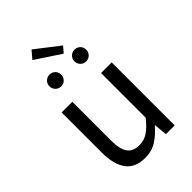

<svg xmlns="http://www.w3.org/2000/svg" viewBox="-252 -940 1047 1047"><g transform="rotate(-45 272.0 -416.5)"><path d="M224 12Q147.3 12 111.5 -36.5Q75.7 -85 75.7 -178V-486H157.9V-188.7Q157.9 -120.8 179.5 -90.2Q201.2 -59.5 249.3 -59.5Q286.4 -59.5 315.7 -79Q345 -98.5 379.6 -141.5V-486H461.7V0H394L387 -75.9H384.3Q350.8 -36.3 312.4 -12.2Q274 12 224 12ZM174.7 -588Q155.5 -588 142.5 -601.4Q129.5 -614.7 129.5 -633.3Q129.5 -652.8 142.5 -665.6Q155.5 -678.5 174.7 -678.5Q194.6 -678.5 207.3 -665.6Q220 -652.8 220 -633.3Q220 -614.7 207.3 -601.4Q194.6 -588 174.7 -588ZM310.3 -704.6 165 -800.8 202.4 -844.9 339.6 -738.8ZM367.3 -588Q348.1 -588 335.1 -601.4Q322.1 -614.7 322.1 -633.3Q322.1 -652.8 335.1 -665.6Q348.1 -678.5 367.3 -678.5Q387.2 -678.5 399.9 -665.6Q412.6 -652.8 412.6 -633.3Q412.6 -614.7 399.9 -601.4Q387.2 -588 367.3 -588Z"/></g></svg>

Font: Source Sans 3 Variable
Style: Regular
Weight: 200
Designer: Paul D. Hunt
Foundry: Adobe Systems Incorporated
Version: Version 3.026